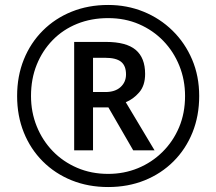

<svg xmlns="http://www.w3.org/2000/svg" viewBox="-20 -744 872 774"><path d="M279 -138V-575H407Q489 -575 527 -543Q565 -511 565 -446Q565 -399 541 -371.5Q517 -344 487 -332L603 -138H517L417 -311H355V-138ZM405 -373Q444 -373 466 -393Q488 -413 488 -444Q488 -479 468 -495Q448 -511 404 -511H355V-373ZM416 10Q336 10 269 -17Q202 -44 152.5 -93.5Q103 -143 76 -210Q49 -277 49 -357Q49 -437 76 -504Q103 -571 152.5 -620.5Q202 -670 269 -697Q336 -724 416 -724Q492 -724 558.5 -697Q625 -670 675.5 -620.5Q726 -571 754.5 -504Q783 -437 783 -357Q783 -277 756 -210Q729 -143 679.5 -93.5Q630 -44 563 -17Q496 10 416 10ZM416 -43Q480 -43 536 -66Q592 -89 635 -131.5Q678 -174 702 -231Q726 -288 726 -357Q726 -422 703 -479Q680 -536 638.5 -579Q597 -622 540.5 -646.5Q484 -671 416 -671Q348 -671 291 -648Q234 -625 192.5 -582.5Q151 -540 128 -483Q105 -426 105 -357Q105 -292 128 -235Q151 -178 192.5 -135Q234 -92 291 -67.5Q348 -43 416 -43Z"/></svg>

Font: Noto Sans Thai
Style: Regular
Weight: 400
Designer: Monotype Design Team
Foundry: Monotype Imaging Inc.
Version: Version 2.001